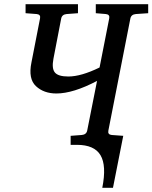

<svg xmlns="http://www.w3.org/2000/svg" viewBox="-20 -691 727 916"><path d="M687 -671V-628L628 -624Q606 -622 602 -603L497 -68Q493 -49 513 -47L568 -43L519 205H468Q489 99 459.5 49.5Q430 0 347 0H317V-43L370 -47Q392 -49 396 -68L443 -305Q329 -245 249 -245Q189 -245 151.5 -280Q114 -315 130 -393L171 -603Q175 -622 155 -624L102 -628V-671H352V-628L298 -624Q276 -622 272 -603L235 -411Q226 -364 242 -345Q258 -326 306 -326Q367 -326 455 -369L501 -603Q505 -622 485 -624L437 -628V-671Z"/></svg>

Font: Veleka
Style: Italic
Weight: 400
Italic angle: -12°
Designer: Stefan Peev, Context Ltd, 2016; SIL International, 1997-2014.
Foundry: Stefan Peev, Context Ltd, 2016
Version: Version 1.000